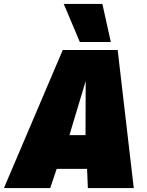

<svg xmlns="http://www.w3.org/2000/svg" viewBox="-62 -959 749 979"><path d="M-42 0 258 -704H538L620 0H386L382 -98H227L194 0ZM292 -270H374L375 -546ZM345 -745 263 -939H460L503 -745Z"/></svg>

Font: Georama Black
Style: Italic
Weight: 900
Italic angle: -9°
Designer: Jean-Baptiste Levee
Foundry: Production Type
Version: Version 1.000